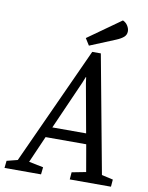

<svg xmlns="http://www.w3.org/2000/svg" viewBox="-138 -902 748 968"><g transform="rotate(10 235.5 -418.0)"><path d="M-47 0 -43 -37 12 -51 287 -653H331L443 -50L501 -37L498 0H287L290 -37L362 -51L338 -189H130L70 -52L144 -37L140 0ZM155 -243H328L283 -492L279 -522H277L265 -492ZM265 -681 243 -716 412 -836Q428 -829 437 -814.5Q446 -800 446 -786Q446 -768 433 -756.5Q420 -745 396 -735Z"/></g></svg>

Font: Faustina
Style: Italic
Weight: 400
Italic angle: -8°
Designer: Alfonso Garcia
Foundry: http://www.omnibus-type.com
Version: Version 1.200